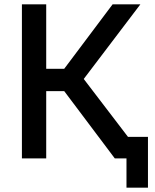

<svg xmlns="http://www.w3.org/2000/svg" viewBox="-20 -730 714 885"><path d="M570 -99 366 -366 627 -710H499L276 -413H193V-710H81V0H193V-310H276L509 0H563V135H662V-99Z"/></svg>

Font: FIGSv2-sans-serif SemiBold
Style: Regular
Weight: 600
Designer: Matt McInerney, Pablo Impallari, Rodrigo Fuenzalida,Mirko Velimirovic
Foundry: Matt McInerney, Pablo Impallari, Rodrigo Fuenzalida
Version: Version 4.021;hotconv 1.0.109;makeotfexe 2.5.65596